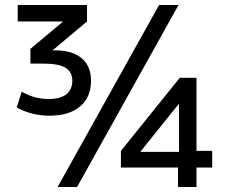

<svg xmlns="http://www.w3.org/2000/svg" viewBox="-20 -750 918 770"><path d="M211 0 618 -730H696L289 0ZM694 0V-78H465V-145L701 -438H768V-145H831V-78H768V0ZM544 -141H698V-332H696L544 -143ZM179 -286Q107 -286 47 -319L67 -382Q97 -366 122 -359.5Q147 -353 175 -353Q222 -353 246 -372Q270 -391 270 -426Q270 -461 243 -478Q216 -495 153 -495H102V-554L231 -662V-664H51V-730H329V-664L192 -549V-548H202Q270 -548 307.5 -516.5Q345 -485 345 -426Q345 -360 301 -323Q257 -286 179 -286Z"/></svg>

Font: M PLUS 1
Style: Regular
Weight: 400
Designer: Coji Morishita
Foundry: UNDERFOREST DESIGN
Version: Version 1.001